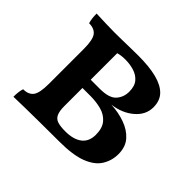

<svg xmlns="http://www.w3.org/2000/svg" viewBox="-115 -608 757 757"><g transform="rotate(45 263.5 -229.0)"><path d="M35 3Q35 -13 36.5 -24Q38 -35 41 -45Q71 -45 84.5 -63Q98 -81 98 -132V-326Q98 -377 84.5 -395Q71 -413 41 -413Q38 -423 36.5 -434.5Q35 -446 35 -461Q58 -460 86 -459Q114 -458 136 -458Q156 -458 180 -458.5Q204 -459 227.5 -459.5Q251 -460 268 -460Q330 -460 371 -449.5Q412 -439 433.5 -417Q455 -395 455 -358Q455 -316 419.5 -285.5Q384 -255 330 -248Q372 -246 408 -233Q444 -220 466 -195Q488 -170 488 -130Q488 -94 469.5 -64Q451 -34 407.5 -17Q364 0 288 0Q232 0 184.5 0.5Q137 1 99.5 1.5Q62 2 35 3ZM276 -45Q321 -45 346 -64Q371 -83 371 -121Q371 -158 353.5 -178.5Q336 -199 308 -206.5Q280 -214 248 -214H187V-260H254Q305 -260 324.5 -281.5Q344 -303 344 -334Q344 -365 329.5 -382Q315 -399 292 -406Q269 -413 244 -413Q228 -413 217 -411Q206 -409 190 -405L203 -434V-113Q203 -85 210 -70Q217 -55 233 -50Q249 -45 276 -45Z"/></g></svg>

Font: Vollkorn Medium
Style: Regular
Weight: 500
Designer: Friedrich Althausen
Foundry: Friedrich Althausen
Version: Version 5.000